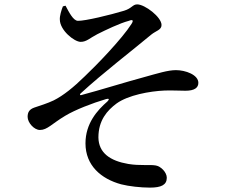

<svg xmlns="http://www.w3.org/2000/svg" viewBox="-20 -800 1040 876"><path d="M335 -705C368 -704 483 -732 546 -751C582 -762 585 -780 606 -780C641 -780 717 -722 717 -686C717 -663 692 -660 670 -642C579 -566 454 -471 347 -373C343 -368 345 -365 350 -366C430 -387 562 -428 630 -446C702 -466 746 -480 783 -480C826 -480 885 -459 885 -422C885 -400 868 -386 826 -386C803 -386 772 -388 732 -387C662 -384 565 -366 512 -328C469 -296 429 -251 429 -173C430 -102 483 -66 565 -52C619 -43 663 -50 691 -45C714 -41 741 -14 741 11C741 44 715 56 664 56C622 56 568 50 533 41C441 16 370 -45 370 -146C370 -237 424 -297 470 -337C480 -347 478 -352 464 -348C400 -329 323 -299 278 -272C216 -235 196 -207 162 -207C136 -207 106 -240 106 -267C106 -288 114 -301 136 -309C160 -317 198 -329 225 -342C269 -364 316 -402 367 -452C420 -502 537 -623 580 -691C591 -708 585 -712 568 -705C526 -694 462 -663 424 -644C389 -626 375 -609 348 -609C319 -609 253 -662 253 -711C252 -727 260 -754 267 -771L279 -774C295 -744 314 -706 335 -705Z"/></svg>

Font: Noto Serif HK SemiBold
Style: Regular
Weight: 600
Designer: Ryoko NISHIZUKA 西塚涼子 (kana & ideographs); Frank Grießhammer (Latin, Greek & Cyrillic); Wenlong ZHANG 张文龙 (bopomofo); San
Foundry: Adobe
Version: Version 2.001;hotconv 1.1.0;makeotfexe 2.6.0